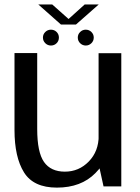

<svg xmlns="http://www.w3.org/2000/svg" viewBox="-20 -829 624 854"><path d="M440.5 0H519.5V-592.5H418.5V-100ZM145.5 -593H44.5V-251Q44.5 -130 86.8 -62.2Q129 5.5 233 5.5Q341 5.5 404.5 -59.2Q468 -124 468 -196.5L419 -226Q419 -156 375 -110.8Q331 -65.5 268.5 -65.5Q206 -65.5 175.8 -108.5Q145.5 -151.5 145.5 -255ZM206.5 -626.5Q221.5 -626.5 231.8 -636.8Q242 -647 242 -662Q242 -676.5 231.8 -686.8Q221.5 -697 206.5 -697Q192 -697 181.5 -686.8Q171 -676.5 171 -662Q171 -647 181.5 -636.8Q192 -626.5 206.5 -626.5ZM361.5 -626.5Q376 -626.5 386.5 -636.8Q397 -647 397 -662Q397 -676.5 386.5 -686.8Q376 -697 361.5 -697Q347 -697 336.5 -686.8Q326 -676.5 326 -662Q326 -647 336.5 -636.8Q347 -626.5 361.5 -626.5ZM251 -720H318L419 -809H356.5L285 -744.5L212.5 -809H150.5Z"/></svg>

Font: Anybody UltraCondensed Thin
Style: Regular
Weight: 400
Version: Version 1.111